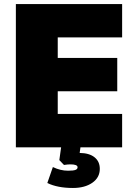

<svg xmlns="http://www.w3.org/2000/svg" viewBox="-20 -725 648 945"><path d="M58.1 0V-705.1H581.1V-541H264.2V-439.9H557.1V-275.9H264.2V-164.1H581.1V0H376L372.1 27.8Q419.4 28.3 445.3 49.1Q471.2 69.8 471.2 106Q471.2 148.9 434.3 174.6Q397.5 200.2 338.9 200.2Q263.2 200.2 212.9 175.8L240.2 97.2Q277.3 115.2 314.9 115.2Q340.8 115.2 351.3 111.3Q361.8 107.4 361.8 98.1Q361.8 84 326.2 84Q313.5 84 294.9 86.9L272 63L280.8 0Z"/></svg>

Font: Mulish ExtraBlack
Style: Regular
Weight: 1000
Designer: Vernon Adams
Foundry: Vernon Adams
Version: Version 3.603; ttfautohint (v1.8.3)